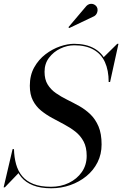

<svg xmlns="http://www.w3.org/2000/svg" viewBox="-42 -995 656 1030"><path d="M233 15Q174.5 15 135 -0.8Q95.5 -16.5 72 -45Q48.5 -73.5 37.8 -111.8Q27 -150 25.5 -195H33Q34 -151.5 44.2 -114.5Q54.5 -77.5 77 -50.2Q99.5 -23 137.2 -8Q175 7 231.5 7Q284.5 7 327.8 -14Q371 -35 397 -72.2Q423 -109.5 423 -159Q423 -205 406.5 -236Q390 -267 362.8 -288.5Q335.5 -310 303 -327.2Q270.5 -344.5 238 -362Q205.5 -379.5 178.2 -401.8Q151 -424 134.5 -456Q118 -488 118 -535Q118 -591.5 141.5 -633.5Q165 -675.5 202 -703.8Q239 -732 279.8 -746Q320.5 -760 355 -760Q419 -760 462.2 -736Q505.5 -712 527 -666.2Q548.5 -620.5 548.5 -555H541Q541 -618 520.8 -662Q500.5 -706 459.2 -729Q418 -752 356.5 -752Q318.5 -752 281.8 -734.5Q245 -717 221 -685.2Q197 -653.5 197 -610Q197 -568.5 213.8 -541.5Q230.5 -514.5 257.8 -495.5Q285 -476.5 317.5 -460.5Q350 -444.5 382.8 -426.2Q415.5 -408 442.8 -381.8Q470 -355.5 486.5 -316.8Q503 -278 503 -220Q503 -167.5 481.2 -124.2Q459.5 -81 421.5 -50Q383.5 -19 335 -2Q286.5 15 233 15ZM-22.5 10 25.5 -195H33L34 -149.5Q39 -124.5 45 -105Q51 -85.5 60 -69L-16 10ZM541 -555 543.5 -585Q540.5 -609.5 534.5 -634.5Q528.5 -659.5 512.5 -686.5L587 -760H593.5L548.5 -555ZM329.5 -844.5 325 -849 421.5 -963Q429 -970.5 437.5 -973Q446 -975.5 453.8 -974Q461.5 -972.5 467.8 -968Q474 -963.5 477.5 -957.5Q482 -949.5 481.5 -939.8Q481 -930 476.5 -921.8Q472 -913.5 464 -908.5Z"/></svg>

Font: Bodoni Moda 28pt
Style: Italic
Weight: 400
Italic angle: -13°
Designer: Owen Earl
Foundry: indestructible type
Version: Version 2.004